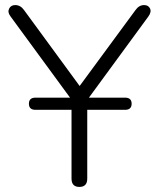

<svg xmlns="http://www.w3.org/2000/svg" viewBox="-20 -731 626 757"><path d="M293 6Q262 6 262 -27V-338L21 -667Q9 -683 16 -697Q23 -711 40 -711Q61 -711 75 -691L294 -392L514 -691Q528 -711 548 -711Q565 -711 571.5 -697.5Q578 -684 565 -666L324 -337V-27Q324 6 293 6ZM120 -298Q94 -298 94 -322Q94 -346 120 -346H473Q499 -346 499 -322Q499 -298 473 -298Z"/></svg>

Font: Nunito Light
Style: Regular
Weight: 300
Designer: Vernon Adams
Foundry: Vernon Adams
Version: Version 3.601; ttfautohint (v1.8.2.53-6de2)